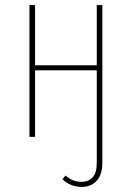

<svg xmlns="http://www.w3.org/2000/svg" viewBox="-20 -539 519 756"><path d="M383 -519V102Q383 149 360.5 173Q338 197 302 197Q258 197 226 167L238 152Q265 177 301 177Q328 177 344.5 159.5Q361 142 361 103V-262H118V0H96V-519H118V-282H361V-519Z"/></svg>

Font: Fira Sans Extra Condensed Thin
Style: Regular
Weight: 250
Width: 1
Designer: Carrois Corporate & Edenspiekermann AG
Foundry: Carrois Corporate GbR & Edenspiekermann AG
Version: Version 4.203